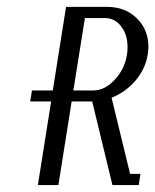

<svg xmlns="http://www.w3.org/2000/svg" viewBox="-20 -532 447 552"><path d="M66.9 -240.2 71.8 -272H131.8L169.9 -512.2H288.1Q339.8 -512.2 373.3 -479.5Q406.7 -446.8 406.7 -397.5Q406.7 -390.6 404.8 -376Q398.4 -334.5 369.9 -300.8Q341.3 -267.1 300.8 -251L354 -32.2H383.8L378.9 0H303.2L245.1 -240.2H186L147.9 0H88.9L127 -240.2ZM190.9 -272H249Q281.2 -272 310.1 -303Q338.9 -334 345.2 -376Q346.7 -386.2 346.7 -396.5Q346.7 -432.1 328.4 -456.1Q310.1 -480 282.2 -480H224.1Z"/></svg>

Font: Gawaa
Style: Italic
Weight: 400
Designer: T. Christopher White
Version: Version 1.0